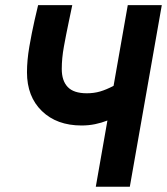

<svg xmlns="http://www.w3.org/2000/svg" viewBox="-20 -713 638 733"><path d="M291.5 -233.9Q196.8 -233.9 139.9 -289.1Q83 -344.2 83 -437Q83 -482.4 92 -534.9Q101.1 -587.4 111.8 -634.8L125.5 -693.4H255.9L242.2 -627.9Q231.9 -579.1 223.9 -534.9Q215.8 -490.7 215.8 -449.7Q215.8 -404.8 238.5 -380.9Q261.2 -356.9 311.5 -356.9Q338.9 -356.9 362.3 -363.8Q385.7 -370.6 413.6 -385.3L467.8 -693.4H597.7L475.6 0H345.7L390.1 -252.9Q367.7 -244.1 343 -239Q318.4 -233.9 291.5 -233.9Z"/></svg>

Font: CaskaydiaCove NF
Style: Bold Italic
Weight: 700
Italic angle: -10°
Designer: Aaron Bell
Foundry: Saja Typeworks
Version: Version 2111.001; VTT 6.35;Nerd Fonts 3.2.1